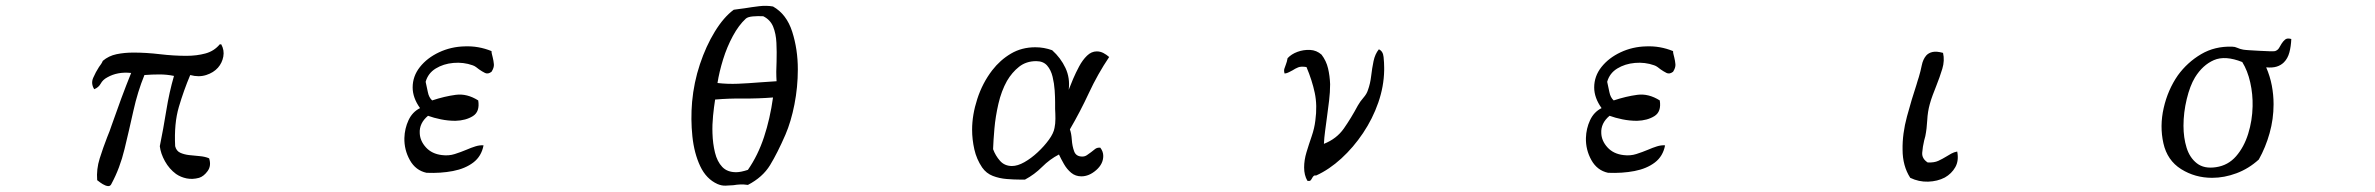

<svg xmlns="http://www.w3.org/2000/svg" viewBox="-20 -648 8040 650"><path d="M729 -498Q740 -478 736 -456.5Q732 -435 718 -419Q703 -402 678 -394Q653 -386 624 -394Q602 -342 585.5 -286Q569 -230 573 -153Q577 -137 590 -131Q603 -125 620 -123Q637 -121 655.5 -119.5Q674 -118 688 -112Q696 -87 683 -69Q670 -51 654 -46Q632 -40 612 -44Q592 -48 576 -59Q553 -76 538.5 -102Q524 -128 521 -153Q533 -212 543 -274Q553 -336 569 -391Q545 -396 520 -396Q495 -396 469 -394Q446 -338 431.5 -272.5Q417 -207 401.5 -143Q386 -79 358 -27Q354 -17 345.5 -18Q337 -19 328 -24.5Q319 -30 313 -35Q310 -37 309 -38Q306 -75 317.5 -111.5Q329 -148 343 -184Q347 -194 351 -204Q355 -214 358 -224Q374 -270 390.5 -314.5Q407 -359 424 -401Q378 -406 343 -386Q328 -378 321 -365Q314 -352 299 -346Q287 -365 295.5 -384.5Q304 -404 315 -421Q319 -426 322.5 -431.5Q326 -437 328 -442Q348 -459 374.5 -464.5Q401 -470 432 -470Q475 -470 521.5 -464.5Q568 -459 611 -459Q646 -459 675.5 -467Q705 -475 724 -498Z M1644 -405Q1632 -396 1622 -401Q1612 -406 1602 -413Q1597 -417 1591.5 -421Q1586 -425 1580 -427Q1549 -438 1515 -435Q1481 -432 1455 -416Q1429 -400 1421 -371Q1425 -354 1428.5 -336Q1432 -318 1443 -308Q1485 -322 1523 -327Q1561 -332 1599 -308Q1605 -270 1581 -255Q1557 -240 1522 -239Q1497 -239 1472.5 -244Q1448 -249 1429 -256Q1399 -231 1401 -197Q1402 -171 1422 -149Q1442 -127 1476 -123Q1499 -120 1519.5 -126.5Q1540 -133 1559 -141Q1575 -148 1589.5 -152.5Q1604 -157 1617 -156Q1610 -119 1582.5 -98Q1555 -77 1513.5 -69Q1472 -61 1424 -63Q1387 -71 1367.5 -106Q1348 -141 1349 -181Q1350 -213 1363 -241Q1376 -269 1402 -282Q1377 -317 1377 -352Q1377 -390 1401.5 -421Q1426 -452 1466.5 -471Q1507 -490 1553 -491Q1600 -493 1644 -475Q1644 -469 1645.5 -464Q1647 -459 1648 -454Q1651 -442 1652 -430.5Q1653 -419 1644 -405Z M2681 -413Q2681 -353 2669.5 -294.5Q2658 -236 2639 -192Q2612 -130 2587 -89Q2562 -48 2512 -22Q2498 -24 2486 -23.5Q2474 -23 2463 -21Q2449 -20 2436 -19.5Q2423 -19 2409 -25Q2371 -42 2350.5 -85.5Q2330 -129 2324 -186.5Q2318 -244 2323 -303Q2329 -369 2349.5 -430.5Q2370 -492 2400 -541Q2430 -590 2464 -615Q2473 -616 2482 -617.5Q2491 -619 2501 -620Q2525 -624 2550 -627Q2575 -630 2597 -626Q2643 -600 2662 -540.5Q2681 -481 2681 -413ZM2597 -318Q2546 -314 2496.5 -314.5Q2447 -315 2401 -311Q2397 -286 2394 -256Q2391 -226 2392 -197Q2393 -162 2400.5 -131.5Q2408 -101 2425 -83Q2442 -65 2472 -65Q2488 -65 2512 -73Q2546 -122 2566.5 -184Q2587 -246 2597 -318ZM2609 -373Q2608 -389 2608 -405.5Q2608 -422 2609 -439Q2610 -472 2608.5 -503Q2607 -534 2597.5 -557.5Q2588 -581 2564 -593Q2546 -594 2529 -592.5Q2512 -591 2505 -585Q2481 -563 2461 -526Q2441 -489 2428 -447Q2415 -405 2409 -367Q2443 -363 2478.5 -364.5Q2514 -366 2550 -369Q2565 -370 2579.5 -371Q2594 -372 2609 -373Z M3735 -455Q3696 -397 3666.5 -333.5Q3637 -270 3602 -210Q3607 -197 3608.5 -175Q3610 -153 3616.5 -135.5Q3623 -118 3644 -118Q3653 -118 3660 -123Q3667 -128 3674 -133Q3681 -139 3688 -144Q3695 -149 3705 -148Q3715 -135 3715 -120Q3715 -93 3691 -72Q3667 -51 3641 -51Q3621 -51 3606.5 -63Q3592 -75 3582 -92.5Q3572 -110 3565 -125Q3534 -109 3508 -83Q3482 -57 3450 -40H3434Q3413 -40 3388 -42Q3363 -44 3341 -52.5Q3319 -61 3305 -81Q3286 -109 3278.5 -142.5Q3271 -176 3271 -209Q3271 -259 3288.5 -313Q3306 -367 3339 -410Q3366 -445 3402.5 -466.5Q3439 -488 3485 -488Q3500 -488 3514 -485.5Q3528 -483 3542 -478Q3571 -452 3587 -418Q3603 -384 3598 -344Q3598 -344 3603.5 -357.5Q3609 -371 3613 -381Q3622 -402 3633.5 -423.5Q3645 -445 3660 -459.5Q3675 -474 3693 -474Q3705 -474 3715.5 -468.5Q3726 -463 3735 -455ZM3552 -302Q3552 -319 3550.5 -342Q3549 -365 3543.5 -388Q3538 -411 3525 -426Q3512 -441 3488 -441Q3454 -441 3430 -422Q3406 -403 3389 -374Q3370 -340 3360 -296.5Q3350 -253 3346.5 -212.5Q3343 -172 3342 -143Q3350 -121 3365.5 -103.5Q3381 -86 3406 -86Q3425 -86 3448 -99Q3471 -112 3493 -132.5Q3515 -153 3531 -175Q3547 -197 3550 -215Q3553 -229 3553 -246Q3553 -263 3552 -279Q3552 -285 3552 -291Q3552 -297 3552 -302Z M4666 -410Q4665 -355 4646 -300.5Q4627 -246 4594.5 -197.5Q4562 -149 4521 -111.5Q4480 -74 4436 -54Q4430 -55 4427 -52Q4424 -49 4422 -45Q4420 -41 4417 -37.5Q4414 -34 4406 -36Q4395 -55 4395 -81Q4395 -106 4403 -132.5Q4411 -159 4420.5 -186.5Q4430 -214 4433 -240Q4440 -291 4431 -333.5Q4422 -376 4403 -421Q4385 -424 4375 -420Q4365 -416 4356 -410Q4350 -407 4343.5 -403.5Q4337 -400 4329 -399Q4326 -408 4328 -415Q4330 -422 4333 -429Q4335 -434 4336.5 -439.5Q4338 -445 4339 -451Q4352 -465 4372.5 -472.5Q4393 -480 4415 -479Q4437 -478 4454 -463Q4470 -442 4476 -416.5Q4482 -391 4483 -363Q4483 -336 4479.5 -307Q4476 -278 4472 -249Q4469 -226 4466 -204Q4463 -182 4462 -161Q4505 -178 4529.5 -213Q4554 -248 4577 -291Q4585 -305 4596 -317.5Q4607 -330 4611 -343Q4619 -365 4622 -391Q4625 -417 4630 -441Q4635 -465 4648 -481Q4662 -475 4664 -455Q4666 -435 4666 -419Q4666 -413 4666 -410Z M5644 -405Q5632 -396 5622 -401Q5612 -406 5602 -413Q5597 -417 5591.5 -421Q5586 -425 5580 -427Q5549 -438 5515 -435Q5481 -432 5455 -416Q5429 -400 5421 -371Q5425 -354 5428.5 -336Q5432 -318 5443 -308Q5485 -322 5523 -327Q5561 -332 5599 -308Q5605 -270 5581 -255Q5557 -240 5522 -239Q5497 -239 5472.5 -244Q5448 -249 5429 -256Q5399 -231 5401 -197Q5402 -171 5422 -149Q5442 -127 5476 -123Q5499 -120 5519.5 -126.5Q5540 -133 5559 -141Q5575 -148 5589.5 -152.5Q5604 -157 5617 -156Q5610 -119 5582.5 -98Q5555 -77 5513.5 -69Q5472 -61 5424 -63Q5387 -71 5367.5 -106Q5348 -141 5349 -181Q5350 -213 5363 -241Q5376 -269 5402 -282Q5377 -317 5377 -352Q5377 -390 5401.5 -421Q5426 -452 5466.5 -471Q5507 -490 5553 -491Q5600 -493 5644 -475Q5644 -469 5645.5 -464Q5647 -459 5648 -454Q5651 -442 5652 -430.5Q5653 -419 5644 -405Z M6606 -135Q6612 -104 6599.5 -82Q6587 -60 6564 -47Q6539 -34 6507.5 -33Q6476 -32 6447 -46Q6434 -66 6427.5 -90Q6421 -114 6421 -141Q6420 -195 6436 -254Q6452 -313 6468 -361Q6470 -368 6472 -374.5Q6474 -381 6476 -387Q6482 -407 6486 -427Q6490 -447 6501 -460Q6509 -469 6522.5 -472Q6536 -475 6558 -469Q6564 -443 6555.5 -415Q6547 -387 6535 -357Q6529 -342 6523 -326Q6517 -310 6513 -295Q6506 -270 6504.5 -241Q6503 -212 6498 -187Q6497 -183 6496 -179.5Q6495 -176 6494 -172Q6489 -151 6487.5 -131Q6486 -111 6506 -98Q6528 -97 6542 -103.5Q6556 -110 6569 -118Q6577 -123 6586 -128Q6595 -133 6606 -135Z M7737 -516Q7736 -491 7730.5 -470.5Q7725 -450 7712 -437Q7702 -427 7687.5 -422.5Q7673 -418 7652 -420Q7665 -390 7671 -358.5Q7677 -327 7677 -295Q7677 -245 7663.5 -197Q7650 -149 7627 -108Q7593 -77 7551.5 -61.5Q7510 -46 7469 -46Q7411 -46 7364 -75.5Q7317 -105 7304 -163Q7291 -221 7305 -282.5Q7319 -344 7353 -393Q7385 -437 7431.5 -464.5Q7478 -492 7537 -490Q7546 -490 7554.5 -486Q7563 -482 7574 -480Q7579 -479 7594.5 -478Q7610 -477 7629 -476Q7648 -475 7663 -474.5Q7678 -474 7682 -475Q7691 -478 7695.5 -485.5Q7700 -493 7704 -500Q7709 -508 7716 -514Q7723 -520 7737 -516ZM7606 -288Q7607 -329 7598 -369Q7589 -409 7571 -438Q7513 -461 7475 -444.5Q7437 -428 7411 -386Q7394 -358 7383 -312.5Q7372 -267 7372 -222Q7372 -182 7382.5 -148Q7393 -114 7417.5 -95Q7442 -76 7482 -82Q7523 -88 7550 -119Q7577 -150 7591 -195Q7605 -240 7606 -288Z"/></svg>

Font: Yuji Mai
Style: Regular
Weight: 400
Designer: Kataoka Yuji
Foundry: Kinuta Font Factory
Version: Version 3.002